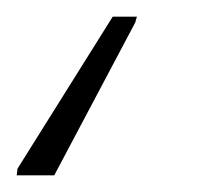

<svg xmlns="http://www.w3.org/2000/svg" viewBox="-59 -50 261 230"><path d="M-39 160H6L103 -23L105 -30H76L-38 152Z"/></svg>

Font: Noto Sans ExtraLight
Style: Italic
Weight: 200
Italic angle: -12°
Designer: Monotype Design Team
Foundry: Monotype Imaging Inc.
Version: Version 2.013